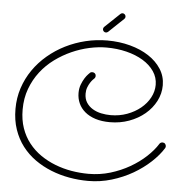

<svg xmlns="http://www.w3.org/2000/svg" viewBox="-58 -913 966 992"><g transform="rotate(5 424.5 -417.0)"><path d="M817.4 -181.2Q794.4 -144 755.4 -107.7Q716.3 -71.3 666.3 -42.2Q616.2 -13.2 557.1 4.6Q498 22.5 435.1 22.5Q385.7 22.5 336.7 13.7Q287.6 4.9 242.4 -13.2Q197.3 -31.2 158.4 -58.8Q119.6 -86.4 90.8 -124Q62 -161.6 45.7 -209.5Q29.3 -257.3 29.3 -315.9Q29.3 -373 46.1 -424.3Q63 -475.6 93.3 -519.3Q123.5 -563 165 -598.1Q206.5 -633.3 255.9 -658Q305.2 -682.6 359.9 -695.8Q414.6 -709 471.7 -709Q534.7 -709 590.1 -694.1Q645.5 -679.2 687 -652.1Q728.5 -625 752.7 -587.2Q776.9 -549.3 776.9 -502.9Q776.9 -460 756.8 -421.1Q736.8 -382.3 701.9 -353Q667 -323.7 620.4 -306.6Q573.7 -289.6 521 -289.6Q478.5 -289.6 445.8 -300Q413.1 -310.5 391.1 -329.1Q369.1 -347.7 357.9 -372.6Q346.7 -397.5 346.7 -426.3Q346.7 -450.2 354.2 -470Q361.8 -489.7 370.8 -503.9Q379.9 -518.1 387.9 -526.1Q396 -534.2 397 -535.2Q399.4 -537.6 402.6 -538.3Q405.8 -539.1 408.7 -539.1Q416.5 -539.1 421.9 -534.2Q427.2 -529.3 427.2 -521.5Q427.2 -512.7 420.9 -506.8Q419.9 -506.3 414.1 -500.2Q408.2 -494.1 401.4 -483.6Q394.5 -473.1 388.9 -458.5Q383.3 -443.8 383.3 -426.3Q383.3 -398.4 395.8 -379.4Q408.2 -360.4 428.2 -348.4Q448.2 -336.4 472.7 -331.3Q497.1 -326.2 521.5 -326.2Q566.9 -326.2 606.7 -340.8Q646.5 -355.5 676.3 -379.9Q706.1 -404.3 723.1 -436Q740.2 -467.8 740.2 -502.4Q740.2 -540.5 718.8 -572Q697.3 -603.5 660.6 -625.7Q624 -647.9 575 -660.2Q525.9 -672.4 470.2 -672.4Q428.2 -672.4 382.1 -662.4Q335.9 -652.3 291 -632.3Q246.1 -612.3 205.3 -582.5Q164.6 -552.7 133.8 -512.9Q103 -473.1 84.7 -423.8Q66.4 -374.5 66.4 -315.9Q66.4 -262.7 81.3 -219.7Q96.2 -176.8 122.6 -143.3Q148.9 -109.9 184.3 -85.4Q219.7 -61 260.5 -45.2Q301.3 -29.3 345.7 -21.7Q390.1 -14.2 434.1 -14.2Q492.7 -14.2 546.9 -30.5Q601.1 -46.9 647.2 -73.5Q693.4 -100.1 729 -133.3Q764.6 -166.5 785.6 -200.2Q788.1 -204.6 792.5 -206.8Q796.9 -209 801.8 -209Q810.1 -209 814.9 -203.4Q819.8 -197.8 819.8 -190.9Q819.8 -188.5 819.3 -186Q818.8 -183.6 817.4 -181.2ZM448.7 -777.3 526.9 -851.6Q531.7 -856 538.1 -856Q544.4 -856 549.3 -851.1Q554.2 -846.2 554.2 -839.4Q554.2 -832.5 549.3 -828.1L471.2 -753.9Q465.8 -749.5 460 -749.5Q453.1 -749.5 448.5 -754.4Q443.8 -759.3 443.8 -765.6Q443.8 -772.5 448.7 -777.3Z"/></g></svg>

Font: Sacramento
Style: Regular
Weight: 400
Designer: Astigmatic (AOETI)
Foundry: Astigmatic (AOETI)
Version: Version 1.000